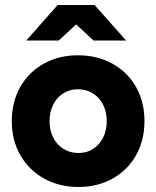

<svg xmlns="http://www.w3.org/2000/svg" viewBox="-20 -732 622 764"><path d="M26.9 -250Q26.9 -326 60.4 -385.5Q93.9 -445 153.8 -478.5Q213.7 -512 290.4 -512Q367.1 -512 427.5 -478.5Q488 -445 521.5 -385.5Q554.9 -326 554.9 -250Q554.9 -174 521.5 -114.5Q488 -55 428.1 -21.5Q368.1 12 292.6 12Q215.9 12 155.4 -21.5Q95 -55 61 -114.5Q26.9 -174 26.9 -250ZM404.7 -250.1Q404.7 -286.9 390.1 -315.6Q375.6 -344.4 349.4 -360.6Q323.1 -376.8 290.4 -376.8Q257.7 -376.8 231.9 -360.6Q206.1 -344.4 191.7 -315.6Q177.2 -286.8 177.2 -250Q177.2 -213.2 191.8 -184.4Q206.3 -155.6 232.6 -139.4Q259 -123.2 292.4 -123.2Q325.2 -123.2 350.6 -139.4Q375.9 -155.7 390.3 -184.5Q404.7 -213.3 404.7 -250.1ZM210.4 -702.3V-712H356.6L481.6 -570.8H352.2ZM209.4 -712H355.6V-702.3L213.8 -570.8H84.4Z"/></svg>

Font: Oak Sans Light
Style: Regular
Weight: 400
Designer: Erik Kennedy, Walven
Foundry: Erik Kennedy, Walven
Version: Version 1.100;Glyphs 3.1.2 (3151)